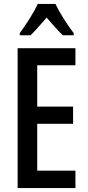

<svg xmlns="http://www.w3.org/2000/svg" viewBox="-20 -960 449 980"><path d="M263 -940H173C154 -899 115 -837 81 -791V-780H136C158 -801 188 -836 218 -870C248 -836 275 -804 301 -780H356V-791C322 -836 284 -895 263 -940ZM365 0V-89H170V-328H353V-416H170V-627H365V-714H70V0Z"/></svg>

Font: Noto Sans Armenian ExtraCondensed Medium
Style: Regular
Weight: 500
Width: 2
Designer: Monotype Design Team
Foundry: Monotype Imaging Inc.
Version: Version 2.008